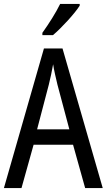

<svg xmlns="http://www.w3.org/2000/svg" viewBox="-20 -963 547 983"><path d="M388 -934V-943H288C266 -898 232 -844 197 -795V-783H251C294 -819 363 -894 388 -934ZM416 0H506L300 -715H205L0 0H90L152 -222H354ZM274 -530 335 -301H170L230 -530C238 -562 246 -600 252 -634C256 -605 267 -560 274 -530Z"/></svg>

Font: Noto Sans Kannada Condensed
Style: Regular
Weight: 400
Width: 3
Designer: Jelle Bosma - Monotype Design Team
Foundry: Monotype Imaging Inc.
Version: Version 2.005